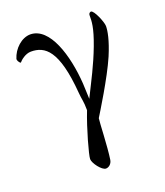

<svg xmlns="http://www.w3.org/2000/svg" viewBox="-122 -509 697 813"><g transform="rotate(-20 226.0 -103.0)"><path d="M245.1 192.4C253.9 134.8 256.8 27.3 259.8 9.8C269.5 -5.9 352.5 -138.7 387.7 -220.7C415 -285.2 421.9 -325.2 421.9 -346.7C421.9 -364.3 396.5 -425.8 382.8 -425.8C380.9 -425.8 372.1 -423.8 372.1 -412.1C372.1 -385.7 372.1 -358.4 343.8 -283.2C315.4 -208 285.2 -152.3 250 -81.1C250 -88.9 248 -138.7 247.1 -151.4C238.3 -281.2 195.3 -421.9 108.4 -422.9C69.3 -422.9 30.3 -387.7 17.6 -344.7C17.6 -341.8 18.6 -337.9 20.5 -334C23.4 -329.1 27.3 -324.2 30.3 -324.2C37.1 -333 60.5 -353.5 85.9 -353.5C148.4 -353.5 201.2 -317.4 216.8 -120.1C218.8 -90.8 224.6 -81.1 224.6 -39.1C196.3 33.2 166 142.6 166 160.2C166 178.7 197.3 220.7 215.8 220.7C228.5 220.7 242.2 210 245.1 192.4Z"/></g></svg>

Font: Crimson
Style: Roman
Weight: 400
Version: Version 0.2